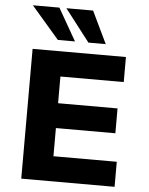

<svg xmlns="http://www.w3.org/2000/svg" viewBox="-61 -990 804 1039"><g transform="rotate(5 340.5 -470.0)"><path d="M94 0V-705H601V-569H257V-424H580V-289H257V-136H601V0ZM392 -765 257 -940H402L486 -765ZM226 -765 75 -940H219L319 -765Z"/></g></svg>

Font: Nunito Sans 6pt ExtraBold
Style: Regular
Weight: 800
Version: Version 3.101;gftools[0.9.27]